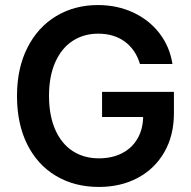

<svg xmlns="http://www.w3.org/2000/svg" viewBox="-20 -737 765 767"><path d="M372.1 -602.5Q314.5 -602.5 270 -573.5Q225.6 -544.4 200.7 -488.3Q175.8 -432.1 175.8 -354.5Q175.8 -275.4 200.7 -219Q225.6 -162.6 270.5 -133.5Q315.4 -104.5 375 -104.5Q427.7 -104.5 467.3 -124.8Q506.8 -145 528.8 -182.4Q550.8 -219.7 551.8 -269.5H387.7V-370.1H674.8V-285.2Q674.8 -195.8 636.5 -129.2Q598.1 -62.5 530.3 -26.4Q462.4 9.8 375 9.8Q277.8 9.8 203.6 -34.4Q129.4 -78.6 88.6 -160.6Q47.9 -242.7 47.9 -353.5Q47.9 -464.4 89.6 -546.6Q131.3 -628.9 204.8 -672.9Q278.3 -716.8 371.1 -716.8Q448.2 -716.8 512.2 -687Q576.2 -657.2 617.2 -603.8Q658.2 -550.3 668.9 -481.4H539.1Q522 -538.6 478.8 -570.6Q435.5 -602.5 372.1 -602.5Z"/></svg>

Font: WEMIX Pretendard SemiBold
Style: Regular
Weight: 600
Designer: Base glyphs from Inter by Rasmus Andersson; Hangeul glyphs from Noto Sans CJK(Source Han Sans) by Jang Soo-young and Kan
Foundry: Kil Hyung-jin
Version: Version 1.000